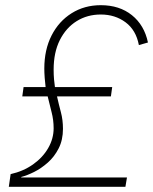

<svg xmlns="http://www.w3.org/2000/svg" viewBox="-20 -721 591 741"><path d="M14 0 21 -49Q70 -60 107.5 -86.5Q145 -113 166 -149.5Q187 -186 187 -226Q187 -258 179 -288.5Q171 -319 164 -349H66L71 -385H156Q154 -400 152.5 -420.5Q151 -441 151 -456Q151 -529 179 -584Q207 -639 256.5 -670Q306 -701 369 -701Q441 -701 489 -662.5Q537 -624 551 -557L516 -547Q505 -605 464.5 -635Q424 -665 369 -665Q317 -665 276 -639.5Q235 -614 211 -566.5Q187 -519 187 -452Q187 -432 188.5 -415Q190 -398 192 -385H413L408 -349H200Q207 -318 215 -288Q223 -258 223 -224Q223 -181 206.5 -148.5Q190 -116 164.5 -93.5Q139 -71 112 -57.5Q85 -44 62 -38V-36H470L464 0Z"/></svg>

Font: Hanken Grotesk ExtraLight
Style: Italic
Weight: 250
Italic angle: -8°
Designer: Alfredo Marco Pradil
Foundry: Hanken Design Co.
Version: Version 3.013